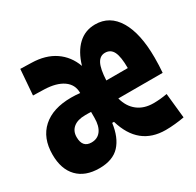

<svg xmlns="http://www.w3.org/2000/svg" viewBox="-122 -665 831 813"><g transform="rotate(-30 293.0 -258.5)"><path d="M146 9.8Q77.1 9.8 39.6 -29.3Q2 -68.4 2 -139.6Q2 -220.7 51.5 -265.1Q101.1 -309.6 190.9 -309.6Q213.4 -309.6 233.9 -307.1V-309.1Q233.9 -348.6 201.2 -371.6Q168.5 -394.5 109.9 -396.5L55.7 -397.9L65.4 -522.5L119.6 -521Q187 -519.5 232.4 -488.8Q277.8 -458 297.9 -402.8Q315.4 -462.9 349.9 -495.1Q384.3 -527.3 433.1 -527.3Q504.4 -527.3 543.2 -462.4Q582 -397.5 582 -279.3Q582 -261.2 581.3 -241.9Q580.6 -222.7 579.1 -206.5H362.3Q374 -162.1 404.8 -138.2Q435.5 -114.3 481.9 -114.3Q514.2 -114.3 548.8 -120.6L561.5 1Q540.5 4.9 516.4 7.3Q492.2 9.8 470.2 9.8Q337.9 9.8 296.9 -129.9H288.1Q279.3 -63 245.6 -26.6Q211.9 9.8 146 9.8ZM233.9 -185.5V-214.8Q227.1 -215.3 220.2 -215.3Q212.9 -215.3 205.1 -215.3Q168 -215.3 147.7 -198.7Q127.4 -182.1 127.4 -152.8Q127.4 -101.6 171.4 -101.6Q201.2 -101.6 217.5 -123.5Q233.9 -145.5 233.9 -185.5ZM356.4 -297.9H461.4Q461.4 -353 449.2 -377.7Q437 -402.3 409.7 -402.3Q384.8 -402.3 371.8 -377.4Q358.9 -352.5 356.4 -297.9Z"/></g></svg>

Font: CaskaydiaMono NF
Style: Bold
Weight: 700
Designer: Aaron Bell
Foundry: Saja Typeworks
Version: Version 2111.001; ttfautohint (v1.8.4);Nerd Fonts 3.1.1